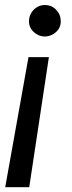

<svg xmlns="http://www.w3.org/2000/svg" viewBox="-20 -569 291 773"><path d="M1 184.6 94.7 -338.9H176.8L97.7 184.6ZM160.2 -548.8Q187.5 -548.8 205.8 -530Q224.1 -511.2 224.6 -484.4Q225.1 -458 205.8 -440.2Q186.5 -422.4 160.2 -421.9Q134.3 -422.4 115.2 -440.7Q96.2 -459 96.7 -484.4Q97.2 -502.4 105.7 -516.8Q114.3 -531.2 128.7 -540Q143.1 -548.8 160.2 -548.8Z"/></svg>

Font: Inter Tight
Style: Italic
Weight: 400
Italic angle: -9.39999°
Designer: Rasmus Andersson
Foundry: rsms
Version: Version 3.002